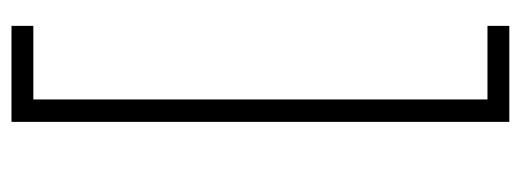

<svg xmlns="http://www.w3.org/2000/svg" viewBox="-306 -476 906 334"><g transform="rotate(-90 147.0 -309.0)"><path d="M102 -742V124H269V86H141V-704H269V-742Z"/></g></svg>

Font: Montserrat arm ExtraLight
Style: Regular
Weight: 275
Designer: Julieta Ulanovsky
Foundry: Julieta Ulanovsky
Version: Version 6.000;PS 006.000;hotconv 1.0.88;makeotf.lib2.5.64775